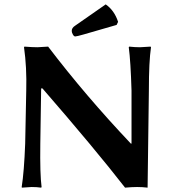

<svg xmlns="http://www.w3.org/2000/svg" viewBox="-20 -863 788 886"><path d="M467.8 -842.8Q507.8 -814.9 524.9 -762.2L518.1 -748L366.2 -704.1Q335.4 -695.3 327.1 -694.8Q321.3 -694.8 316.2 -703.9Q311 -712.9 311 -720.2Q311 -734.4 326.2 -744.1ZM101.1 -444.8Q104 -552.7 90.8 -645L92.8 -647.9Q129.9 -645 152.8 -645L202.1 -647.9Q375.5 -420.4 584 -200.2H586.9V-444.8Q583 -578.6 574.2 -645L576.2 -647.9Q602.1 -645 626 -645Q626 -645 674.8 -647.9L676.8 -645Q667 -579.1 667 -444.8L661.1 2.9Q637.2 0 612.8 0Q589.8 0 557.1 2.9Q417 -177.2 175.8 -455.1H169.9L166 -200.2Q164.1 -58.1 171.9 0L169.9 2.9Q149.9 0 126 0Q126 0 81.1 2.9L80.1 0Q91.3 -70.8 96.2 -200.2Z"/></svg>

Font: Linux Biolinum O
Style: Bold
Weight: 700
Designer: Philipp H. Poll
Foundry: Philipp H. Poll
Version: Version 1.3.2